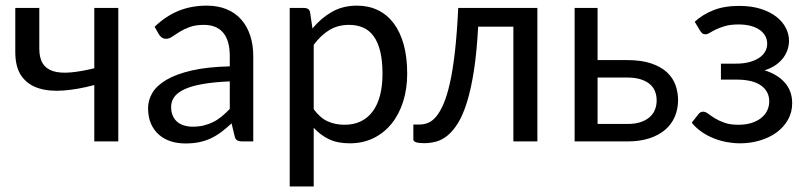

<svg xmlns="http://www.w3.org/2000/svg" viewBox="-20 -506 2896 687"><path d="M403.3 0H317.4V-201.7Q258.3 -186 206.8 -182.1Q155.3 -178.2 116.9 -190.7Q78.6 -203.1 56.6 -234.4Q34.7 -265.6 34.7 -319.8V-477.5H120.6V-332.5Q120.6 -298.3 133.3 -278.6Q146 -258.8 170.7 -251.2Q195.3 -243.7 232.2 -246.8Q269 -250 317.4 -261.7V-477.5H403.3Z M509.8 0ZM848.1 0Q835.4 0 828.6 -3.9Q821.8 -7.8 819.3 -20L808.6 -64.5Q790 -47.4 772.2 -33.9Q754.4 -20.5 734.9 -11.2Q715.3 -2 692.9 2.7Q670.4 7.3 643.6 7.3Q615.7 7.3 591.6 -0.2Q567.4 -7.8 549.1 -23.7Q530.8 -39.6 520.3 -63.2Q509.8 -86.9 509.8 -119.1Q509.8 -147.5 525.1 -173.6Q540.5 -199.7 575.2 -220.2Q609.9 -240.7 665.5 -253.7Q721.2 -266.6 802.2 -268.6V-305.2Q802.2 -360.8 778.6 -388.9Q754.9 -417 709.5 -417Q679.2 -417 658.4 -409.2Q637.7 -401.4 622.6 -392.1Q607.4 -382.8 596.4 -375Q585.4 -367.2 574.2 -367.2Q565.4 -367.2 559.1 -371.6Q552.7 -376 548.8 -382.8L533.2 -410.2Q572.8 -448.2 618.4 -467Q664.1 -485.8 719.7 -485.8Q759.8 -485.8 791 -472.9Q822.3 -460 843.3 -436Q864.3 -412.1 875.2 -378.9Q886.2 -345.7 886.2 -305.2V0ZM669.4 -52.7Q690.9 -52.7 709 -57.1Q727.1 -61.5 743.2 -69.6Q759.3 -77.6 773.7 -89.6Q788.1 -101.6 802.2 -116.2V-214.8Q745.1 -212.4 705.1 -205.3Q665 -198.2 639.9 -186.5Q614.7 -174.8 603.5 -158.9Q592.3 -143.1 592.3 -123.5Q592.3 -105 598.4 -91.6Q604.5 -78.1 614.7 -69.6Q625 -61 639.2 -56.9Q653.3 -52.7 669.4 -52.7Z M1016.6 0ZM1016.6 161.1V-477.5H1067.9Q1077.1 -477.5 1083 -473.4Q1088.9 -469.2 1089.8 -460L1098.1 -404.3Q1128.4 -440.9 1167.5 -463.4Q1206.5 -485.8 1257.3 -485.8Q1298.3 -485.8 1331.5 -470Q1364.7 -454.1 1388.2 -423.3Q1411.6 -392.6 1424.3 -347.2Q1437 -301.8 1437 -242.2Q1437 -189.5 1422.9 -143.8Q1408.7 -98.1 1382.1 -64.7Q1355.5 -31.2 1317.4 -12.2Q1279.3 6.8 1231.4 6.8Q1188 6.8 1157.2 -7.8Q1126.5 -22.5 1102.5 -48.8V161.1ZM1229 -417Q1189 -417 1158.4 -398.4Q1127.9 -379.9 1102.5 -345.7V-115.2Q1125 -84.5 1152.1 -72Q1179.2 -59.6 1212.4 -59.6Q1277.8 -59.6 1313.2 -106.9Q1348.6 -154.3 1348.6 -242.2Q1348.6 -288.6 1340.6 -321.8Q1332.5 -355 1317.1 -376.2Q1301.8 -397.5 1279.5 -407.2Q1257.3 -417 1229 -417Z M1902.8 -477.5V0H1816.9V-410.6H1690.9Q1686 -319.8 1675.8 -253.7Q1665.5 -187.5 1651.1 -141.1Q1636.7 -94.7 1618.9 -65.9Q1601.1 -37.1 1581.3 -21Q1561.5 -4.9 1540.3 0.7Q1519 6.3 1498 6.3Q1459 6.3 1459 -6.8V-60.5H1482.4Q1496.6 -60.5 1511.2 -66.2Q1525.9 -71.8 1539.8 -87.9Q1553.7 -104 1566.4 -132.8Q1579.1 -161.6 1589.6 -207.8Q1600.1 -253.9 1607.7 -320.3Q1615.2 -386.7 1619.6 -477.5Z M2118.2 -477.5V-291H2223.6Q2274.9 -291 2310.1 -279.1Q2345.2 -267.1 2366.5 -247.3Q2387.7 -227.5 2397 -201.7Q2406.2 -175.8 2406.2 -147.9Q2406.2 -115.7 2394.5 -88.4Q2382.8 -61 2359.9 -41.5Q2336.9 -22 2303.2 -11Q2269.5 0 2225.6 0H2036.1V-477.5ZM2118.2 -228.5V-62.5H2225.6Q2252 -62.5 2271.5 -68.8Q2291 -75.2 2304 -86.4Q2316.9 -97.7 2323.2 -113Q2329.6 -128.4 2329.6 -147Q2329.6 -163.6 2324 -178.5Q2318.4 -193.4 2305.9 -204.3Q2293.5 -215.3 2273.4 -221.9Q2253.4 -228.5 2224.1 -228.5Z M2465.8 -428.2Q2493.2 -453.6 2532 -469.2Q2570.8 -484.9 2624.5 -484.9Q2668.5 -484.9 2701.7 -474.4Q2734.9 -463.9 2757.6 -446.3Q2780.3 -428.7 2791.7 -406.2Q2803.2 -383.8 2803.2 -359.9Q2803.2 -345.7 2798.6 -330.3Q2793.9 -314.9 2783.7 -300.5Q2773.4 -286.1 2756.8 -274.2Q2740.2 -262.2 2715.8 -254.4Q2761.7 -240.2 2788.1 -210.4Q2814.5 -180.7 2814.5 -136.7Q2814.5 -103.5 2799.1 -76.9Q2783.7 -50.3 2758.1 -31.7Q2732.4 -13.2 2698.7 -3.2Q2665 6.8 2627.9 6.8Q2605 6.8 2580.8 2.4Q2556.6 -2 2533.9 -11Q2511.2 -20 2491 -33.9Q2470.7 -47.9 2455.1 -66.9L2479.5 -98.1Q2486.3 -106.4 2495.6 -106.4Q2504.4 -106.4 2513.9 -99.1Q2523.4 -91.8 2537.6 -83Q2551.8 -74.2 2572 -66.9Q2592.3 -59.6 2622.1 -59.6Q2647.9 -59.6 2668.5 -65.9Q2689 -72.3 2703.1 -83.5Q2717.3 -94.7 2724.9 -110.1Q2732.4 -125.5 2732.4 -143.6Q2732.4 -178.7 2703.1 -200Q2673.8 -221.2 2613.8 -221.2H2559.6V-278.3H2613.8Q2640.1 -278.3 2660.6 -283.7Q2681.2 -289.1 2695.6 -298.6Q2710 -308.1 2717.5 -321Q2725.1 -334 2725.1 -349.6Q2725.1 -363.8 2718.8 -376.2Q2712.4 -388.7 2699.5 -398.2Q2686.5 -407.7 2667.2 -413.1Q2647.9 -418.5 2622.1 -418.5Q2594.2 -418.5 2574.7 -412.8Q2555.2 -407.2 2541.7 -400.6Q2528.3 -394 2519.8 -388.7Q2511.2 -383.3 2504.9 -383.3Q2498.5 -383.3 2494.6 -385.5Q2490.7 -387.7 2485.4 -395.5Z"/></svg>

Font: Carlito
Style: Regular
Weight: 400
Designer: Lukasz Dziedzic
Foundry: tyPoland Lukasz Dziedzic
Version: Version 1.104